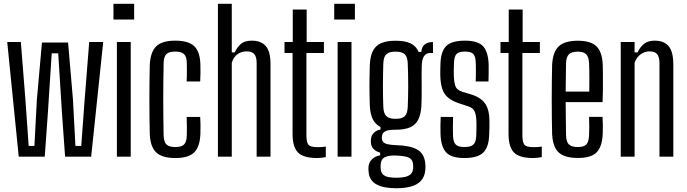

<svg xmlns="http://www.w3.org/2000/svg" viewBox="-20 -820 3596 1005"><path d="M78.1 0 17.8 -600H89.1L113.1 -297.4L130 -56.3H160.1L172.9 -297.4L199.6 -597.2H336.4L362 -297.4L374.8 -56.3H405.3L423 -297.4L446.9 -600H520.2L457.2 0H320.7L304.2 -230.4L284.7 -540.9H250.7L230.7 -230.4L214.2 0Z M573.9 -717.6V-800H682.2V-717.6ZM591.8 0V-600H664.3V0Z M957 -393.6Q957.9 -409.8 958.1 -427.4Q958.4 -445.1 958.1 -461.4Q957.9 -477.8 957.8 -489.6Q957.1 -524.3 943 -537.2Q929 -550.1 897.3 -550.1Q865.3 -550.1 851.4 -537.2Q837.5 -524.3 836.5 -489.6Q835.5 -437.4 835 -391.2Q834.5 -345 834.5 -300.6Q834.5 -256.1 835 -210.2Q835.5 -164.3 836.5 -112.3Q837.5 -76.5 851.7 -63.4Q865.9 -50.3 898.1 -50.3Q929.2 -50.3 943.1 -63.4Q957.1 -76.5 957.8 -112.3Q958 -131 958.2 -154.9Q958.4 -178.8 957 -208H1027.9Q1029.3 -186.7 1029.6 -162.5Q1029.9 -138.4 1028.9 -118.7Q1026.4 -51.5 996.4 -22.2Q966.5 7.2 898.1 7.2Q828.6 7.2 797.6 -22.2Q766.7 -51.5 764 -118.7Q763 -157.6 762.5 -203.8Q762 -249.9 762 -298.6Q762 -347.2 762.5 -393.9Q763 -440.5 764 -480.1Q767.4 -548.5 798 -577.8Q828.6 -607.2 897.3 -607.2Q966.4 -607.2 996.8 -578.2Q1027.2 -549.3 1028.9 -482.5Q1029.5 -463.2 1029.4 -439.1Q1029.3 -415 1027.9 -393.6Z M1120.7 0V-800H1193.2V-545.7H1208.5Q1223.9 -577 1243.3 -592.1Q1262.8 -607.2 1298.2 -607.2Q1346.4 -607.2 1371.2 -578.9Q1395.9 -550.7 1395.9 -484.7V0H1323.4V-489.8Q1323.4 -522.7 1311 -536.9Q1298.6 -551.1 1271.8 -551.1Q1244.2 -551.1 1223.6 -536.7Q1203 -522.4 1193.2 -491.4V0Z M1640.6 7.2Q1567.4 7.2 1539.4 -22.2Q1511.4 -51.5 1511.4 -118.7V-542.6H1469.2V-600H1512.4V-770H1585.2V-600H1675.4V-542.6H1583.9V-111.7Q1583.9 -76.3 1594.1 -63Q1604.3 -49.7 1641.8 -49.7Q1655.7 -49.7 1664.7 -50.4Q1673.8 -51.1 1685.4 -52.7V2.2Q1675.7 4.4 1664.1 5.8Q1652.5 7.2 1640.6 7.2Z M1729.4 -717.6V-800H1837.7V-717.6ZM1747.3 0V-600H1819.8V0Z M2053.6 165.4Q1988.4 165.4 1951 145.4Q1913.6 125.3 1909.6 80.6Q1909.3 76.1 1908.7 69.9Q1908.1 63.8 1908.4 57.1Q1910.2 29 1927.9 12.8Q1945.6 -3.4 1969.8 -6.9V-20.7Q1947.5 -27.5 1935.3 -40.1Q1923.1 -52.8 1921.5 -72.5Q1921.3 -77.1 1921.3 -81.3Q1921.3 -85.6 1921.5 -90.3Q1922.9 -111.1 1937.4 -125.1Q1951.8 -139.2 1971.7 -141.7V-155.5Q1944.4 -169.1 1931.1 -196.4Q1917.8 -223.8 1915.7 -267Q1914.8 -298.4 1914.3 -323.3Q1913.8 -348.1 1913.8 -371Q1913.8 -393.8 1914.3 -420Q1914.8 -446.1 1915.7 -480.1Q1917.7 -525 1931.6 -553Q1945.5 -581 1974.5 -593.9Q2003.6 -606.8 2050.8 -606.8Q2100.4 -606.8 2129.2 -592.9Q2158 -579 2171.4 -548.2H2185.3Q2187.4 -574.5 2202.8 -587.2Q2218.2 -600 2246.4 -600V-542.6H2230.4Q2210.9 -542.6 2199.6 -526Q2188.3 -509.4 2187.5 -475.2L2186.8 -420.9Q2187.2 -400.3 2187.2 -382.2Q2187.2 -364 2187.2 -346.5Q2187.3 -328.9 2187 -309.8Q2186.8 -290.6 2185.8 -267Q2183.3 -221.8 2169.3 -193.9Q2155.4 -166.1 2126.5 -153.5Q2097.7 -140.9 2050.5 -140.9Q2012.1 -141.7 1995.5 -132.3Q1978.9 -122.8 1978.9 -102V-96.6Q1979.3 -83.8 1986.3 -76.3Q1993.3 -68.7 2009.7 -65Q2026.1 -61.3 2055.1 -60.1Q2127.2 -58.2 2164.6 -36.8Q2201.9 -15.4 2206.5 38.1Q2206.9 45.1 2206.9 51.8Q2206.9 58.5 2206.5 66.4Q2203.9 103.7 2184.4 125.3Q2165 147 2131.6 156.2Q2098.2 165.4 2053.6 165.4ZM2055.1 110.3Q2080.5 110.3 2099.5 106.2Q2118.5 102.1 2129.6 91.7Q2140.7 81.3 2142.3 62.4Q2142.9 56.3 2142.8 51Q2142.7 45.7 2142.1 40.2Q2140.4 20.7 2129.4 11.4Q2118.5 2.1 2099.6 -1.2Q2080.7 -4.6 2055.2 -5.8Q2017.3 -7.8 1996.1 2Q1974.9 11.7 1972.6 40.8Q1972 46.1 1972.1 51.7Q1972.1 57.4 1972.5 62.4Q1974 82.6 1984.3 92.8Q1994.5 103 2012.5 106.7Q2030.4 110.3 2055.1 110.3ZM2050.4 -198Q2084.5 -198 2098.6 -211.7Q2112.7 -225.4 2114.3 -259.4Q2115.3 -284.6 2116 -312.9Q2116.7 -341.3 2116.7 -371.2Q2116.7 -401 2116 -430.8Q2115.3 -460.6 2114.3 -488.2Q2112.7 -522.8 2098.4 -536.2Q2084.1 -549.7 2050.4 -549.7Q2016.7 -549.7 2002.3 -536.2Q1987.8 -522.7 1986.4 -487.7Q1985.4 -457.7 1984.9 -427.8Q1984.4 -397.8 1984.4 -368.9Q1984.4 -340 1984.9 -312.7Q1985.4 -285.4 1986.4 -260.2Q1988 -226.4 2002.2 -212.2Q2016.5 -198 2050.4 -198Z M2410 7.2Q2342.9 7.2 2315.5 -22.2Q2288 -51.5 2285.8 -118.7Q2285.3 -138.4 2285.4 -162.5Q2285.6 -186.7 2286.8 -208H2351.5Q2350.6 -178.8 2350.6 -154.9Q2350.6 -131 2351.1 -112.3Q2352.2 -76.5 2365.5 -63.4Q2378.9 -50.3 2410 -50.3Q2443.8 -50.3 2458 -63.4Q2472.2 -76.5 2473 -112.3Q2473.4 -126.7 2473.6 -137.3Q2473.8 -147.8 2474 -158.1Q2474.2 -168.4 2473.8 -181.2Q2473 -216.9 2464.8 -235.8Q2456.5 -254.7 2431.5 -263.2L2382.7 -279.2Q2347.7 -291 2326.3 -308.3Q2304.9 -325.6 2295.4 -353.6Q2285.8 -381.6 2284.6 -425.6Q2284.2 -440.3 2284.6 -452.9Q2285 -465.4 2285.4 -479.9Q2286.2 -548.3 2314.3 -577.7Q2342.4 -607.2 2413.9 -607.2Q2481.5 -607.2 2508.4 -578.2Q2535.3 -549.3 2537.8 -482.5Q2538 -463.2 2537.9 -439.1Q2537.8 -415 2536.8 -393.6H2470Q2470.9 -409.8 2470.9 -427.4Q2471 -445.1 2470.9 -461.4Q2470.9 -477.8 2470.4 -489.6Q2469.7 -524.3 2457.7 -537.2Q2445.6 -550.1 2413.9 -550.1Q2381.7 -550.1 2369.5 -537.2Q2357.3 -524.3 2356.3 -489.6Q2355.8 -472.6 2355.4 -460.6Q2354.9 -448.7 2355.3 -430.7Q2356.1 -394.7 2362.7 -372.4Q2369.3 -350 2398.3 -340.2L2444 -326.3Q2493.7 -311.8 2517.8 -280.1Q2541.9 -248.3 2541.9 -184.4Q2541.9 -168.8 2541.7 -150.8Q2541.5 -132.8 2540.7 -117.1Q2539.1 -51.1 2510.1 -22Q2481.1 7.2 2410 7.2Z M2771.1 7.2Q2697.9 7.2 2669.9 -22.2Q2641.9 -51.5 2641.9 -118.7V-542.6H2599.7V-600H2642.9V-770H2715.7V-600H2805.9V-542.6H2714.4V-111.7Q2714.4 -76.3 2724.6 -63Q2734.8 -49.7 2772.3 -49.7Q2786.2 -49.7 2795.2 -50.4Q2804.3 -51.1 2815.9 -52.7V2.2Q2806.2 4.4 2794.6 5.8Q2783 7.2 2771.1 7.2Z M3005.3 6.8Q2934.9 6.8 2904 -22.4Q2873.1 -51.5 2870 -118.7Q2869 -157.6 2868.5 -203.6Q2868 -249.5 2868 -298.4Q2868 -347.2 2868.5 -393.9Q2869 -440.5 2870 -480.1Q2873.4 -548.5 2904.8 -577.6Q2936.1 -606.8 3004.8 -606.8Q3071.6 -606.8 3101.6 -578Q3131.6 -549.3 3134.9 -482.9Q3135.4 -467.5 3135.8 -437.8Q3136.3 -408.1 3136 -368.6Q3135.8 -329.2 3133.9 -285.3H2940.9Q2940.9 -245 2941.7 -202.4Q2942.4 -159.8 2942.9 -112.3Q2943.9 -76.9 2958.1 -63.6Q2972.3 -50.3 3004.5 -50.3Q3035.6 -50.3 3048.7 -63.6Q3061.9 -76.9 3063.4 -112.3Q3064.4 -130.2 3064.4 -154.5Q3064.4 -178.8 3063.4 -208.4H3133.9Q3135.3 -187.1 3135.6 -162.7Q3135.9 -138.4 3134.9 -118.7Q3131.6 -51.5 3102.8 -22.4Q3074 6.8 3005.3 6.8ZM2940.9 -340.6H3064.4Q3064.8 -371.4 3064.9 -401.1Q3065.1 -430.8 3064.6 -454.3Q3064.2 -477.8 3063.4 -489.6Q3061.9 -521.9 3048.4 -535.8Q3035 -549.7 3004.8 -549.7Q2972.1 -549.7 2958 -535.8Q2943.9 -521.9 2942.9 -489.6Q2942.4 -448.5 2941.8 -412.1Q2941.1 -375.6 2940.9 -340.6Z M3229.2 0V-600H3301.7V-545.7H3317Q3331.6 -575.4 3352 -591.3Q3372.5 -607.2 3406.7 -607.2Q3454.9 -607.2 3479.4 -578.9Q3503.9 -550.7 3504.4 -484.7V0H3431.9V-489.8Q3431.5 -522.7 3419.3 -536.9Q3407.1 -551.1 3380.3 -551.1Q3354.7 -551.1 3333.2 -535.6Q3311.6 -520.1 3301.7 -491.4V0Z"/></svg>

Font: Big Shoulders Thin
Style: Regular
Weight: 100
Designer: Patric King
Foundry: XO Type Co
Version: Version 2.002